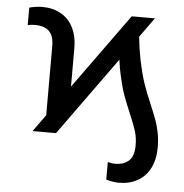

<svg xmlns="http://www.w3.org/2000/svg" viewBox="-52 -587 792 828"><g transform="rotate(5 344.0 -173.5)"><path d="M102.5 0 155.3 -73.2V-371.1Q155.3 -417.5 134.3 -437.3Q113.3 -457 72.3 -457Q55.2 -457 42 -453.1V-529.3Q54.7 -532.7 70.3 -534.9Q85.9 -537.1 97.7 -537.1Q144 -537.1 178.7 -517.6Q213.4 -498 232.2 -460.7Q251 -423.3 251 -371.1V-205.6L485.4 -530.3H585.9L524.9 -445.3Q535.6 -340.8 564.5 -250Q577.1 -211.9 600.6 -157.2Q617.7 -116.7 626.2 -93.3Q634.8 -69.8 640.6 -40.3Q646.5 -10.7 646.5 23.4Q646.5 75.2 627.4 112.8Q608.4 150.4 573.5 169.9Q538.6 189.5 492.2 189.5Q480.5 189.5 464.1 186.8Q447.8 184.1 437.5 180.7V104.5Q452.1 109.4 467.8 109.4Q507.3 109.4 529.1 89.1Q550.8 68.8 550.8 23.4Q550.8 -10.3 542.5 -37.6Q534.2 -64.9 514.6 -110.4Q505.4 -132.3 494.6 -159.2Q483.9 -186 475.6 -211.9Q466.8 -244.6 460.2 -273.7Q453.6 -302.7 448.7 -339.4L204.1 0Z"/></g></svg>

Font: Pretendard
Style: Regular
Weight: 400
Designer: Base glyphs from Inter by Rasmus Andersson; Hangeul glyphs from Noto Sans CJK(Source Han Sans) by Jang Soo-young and Kan
Foundry: Kil Hyung-jin
Version: Version 1.309